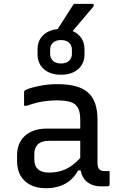

<svg xmlns="http://www.w3.org/2000/svg" viewBox="-20 -988 640 1018"><path d="M303.5 -834.7Q342.2 -834.7 369.9 -821.1Q397.6 -807.6 412.8 -783.6Q428 -759.6 428 -726.9V-699.6Q428 -651.2 394.4 -621.5Q360.9 -591.8 303.5 -591.8Q246.1 -591.8 212.6 -621.5Q179.1 -651.2 179.1 -699.6V-726.9Q179.1 -759.6 194.2 -783.6Q209.4 -807.6 237.6 -821.1Q265.8 -834.7 303.5 -834.7ZM303.5 -775.6Q276.4 -775.6 261.1 -761.9Q245.7 -748.1 245.7 -723.4V-702.7Q245.7 -690.9 249.6 -681.9Q253.5 -672.8 260.5 -665.6Q267.7 -659 278.7 -655.2Q289.8 -651.4 303.5 -651.4Q330.6 -651.4 345.9 -665.4Q361.3 -679.4 361.3 -702.7V-723.4Q361.3 -735 358 -744Q354.7 -753.1 348.1 -759.7Q340.9 -767.5 329.7 -771.6Q318.4 -775.6 303.5 -775.6ZM371.3 -967.6Q395.7 -967.6 409.5 -967.6Q423.2 -967.6 435.9 -967.6Q448.5 -967.6 468.3 -967.6Q474.3 -967.6 476.9 -962.8Q479.5 -958 474.9 -953Q456.5 -931.4 442.9 -915.1Q429.2 -898.8 416.7 -883.9Q404.2 -869 388.5 -850.7Q372.8 -832.4 349.4 -805.1Q347.4 -802.5 343.1 -800.2Q338.8 -797.9 332.8 -797.9Q315.8 -797.9 304.5 -797.9Q293.2 -797.9 283.5 -797.9Q273.9 -797.9 262.5 -797.9Q282.3 -828.4 299.4 -855.3Q316.6 -882.2 334.3 -909.6Q351.9 -937 371.3 -967.6ZM497 -351Q497 -323.4 497 -295.3Q497 -267.2 497 -238.7Q497 -210.1 497 -181.9Q497 -153.6 497 -126.3Q497 -112.7 499.4 -103.9Q501.8 -95.1 507.1 -89.8Q511.9 -85 519 -82.9Q526.1 -80.9 536.1 -80.9Q538.5 -80.9 541 -80.9Q543.5 -80.9 545.9 -80.9H561.2Q561.2 -63.1 561.2 -45.9Q561.2 -28.7 561.2 -11Q561.2 -5.4 558.2 -2.7Q555.2 0 550.2 0Q545.2 0 534.7 0Q524.2 0 515.4 0Q491.7 0 471.9 -6.9Q452.1 -13.7 436.9 -27.7Q421.8 -41.7 413.7 -62.5Q405.5 -83.3 405.5 -111.1Q405.5 -145.8 405.5 -183.4Q405.5 -221 405.5 -255.7Q405.5 -272.1 405.5 -288.2Q405.5 -304.3 405.5 -320.3Q405.5 -336.3 405.5 -352.3Q405.5 -392.5 394.1 -414.9Q382.6 -437.3 356.1 -446.5Q329.5 -455.7 282.8 -455.7Q253.6 -455.7 226.8 -452.6Q200 -449.5 174.7 -443.4Q149.5 -437.2 122.9 -427.4H107.6Q107.6 -445.3 107.6 -463.2Q107.6 -481.2 107.6 -498.6Q107.6 -502.1 108.6 -504.3Q109.6 -506.5 110.6 -507.5Q116 -512.9 141.6 -521Q167.3 -529.1 204.7 -535.4Q242.1 -541.8 282.8 -541.8Q339 -541.8 379.7 -531.3Q420.3 -520.7 446.2 -497.9Q472.1 -475 484.6 -438.9Q497 -402.8 497 -351ZM162 -141.5Q162 -108 181.6 -90.4Q201.2 -72.9 239.5 -72.9Q273.9 -72.9 304.2 -81.9Q334.6 -90.9 363.8 -112.4Q393.1 -133.9 424.1 -172V-84.7H394.5Q378 -54.2 353.5 -33Q328.9 -11.8 296.2 -0.9Q263.4 10 223.3 10Q176 10 141.8 -7.3Q107.6 -24.7 89.1 -56.6Q70.5 -88.5 70.5 -132.2V-164Q70.5 -197.1 81.2 -223.4Q91.9 -249.6 112.4 -268Q132.9 -286.4 161.9 -296.3Q190.9 -306.2 227.5 -306.2Q261.9 -306.2 294.5 -306.2Q327.1 -306.2 359.2 -306.2Q391.2 -306.2 424.3 -306.2Q432.7 -306.2 436.6 -295.5Q440.5 -284.7 441.5 -269.8Q442.5 -255 442.5 -241.4Q405.5 -241.4 373.6 -241.4Q341.8 -241.4 309.7 -241.4Q277.7 -241.4 239.5 -241.4Q219.4 -241.4 204.7 -236.5Q190 -231.7 179.7 -221.4Q171.1 -212.8 166.5 -200.3Q162 -187.9 162 -172.1Z"/></svg>

Font: Recursive Sans Linear Light
Style: Regular
Weight: 300
Version: Version 1.085